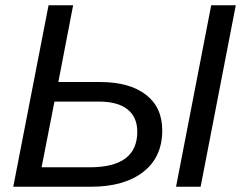

<svg xmlns="http://www.w3.org/2000/svg" viewBox="-20 -708 926 728"><path d="M874 -688 740.7 0H647.5L780.8 -688ZM201.2 -397H359.4Q470.7 -397 533 -349.1Q595.2 -301.3 595.2 -213.4Q595.2 -112.3 523.2 -56.2Q451.2 0 324.7 0H30.3L164.1 -688H257.3ZM137.7 -73.7H320.3Q410.6 -73.7 455.6 -107.4Q500.5 -141.1 500.5 -208.5Q500.5 -263.7 463.6 -293.2Q426.8 -322.8 355 -322.8H186.5Z"/></svg>

Font: Arimo
Style: Italic
Weight: 400
Italic angle: -12°
Designer: Steve Matteson
Foundry: Monotype Imaging Inc.
Version: Version 1.33